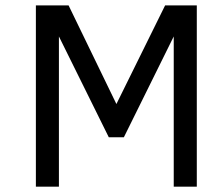

<svg xmlns="http://www.w3.org/2000/svg" viewBox="-20 -696 831 716"><path d="M713.9 0H627.9V-560.1L441.9 -184.1H385.7L199.7 -560.1V0H113.8V-675.8H235.8L414.1 -308.1L595.7 -675.8H713.9Z"/></svg>

Font: Cadman
Style: Regular
Weight: 400
Designer: Paul James MIller
Foundry: High-Logic / Made with FontCreator
Version: Version 2.114;March 28, 2021;FontCreator 13.0.0.2683 64-bit